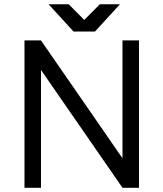

<svg xmlns="http://www.w3.org/2000/svg" viewBox="-20 -892 776 912"><path d="M210.8 -871.7 329.2 -742.3H431.3L549.7 -871.7H454.2L380.3 -797.3L306.3 -871.7ZM96.3 -700V0H174.7V-559.8L561.8 0H640.2V-700H561.8V-140.2L174.7 -700Z"/></svg>

Font: Unageo Variable
Style: Regular
Weight: 300
Designer: Richard Sepsi
Foundry: Richard Sepsi
Version: Version 2.200